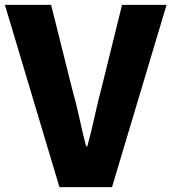

<svg xmlns="http://www.w3.org/2000/svg" viewBox="-29 -765 701 785"><path d="M214 0 -9 -745H180L265 -405Q282 -345 294.5 -287Q307 -229 323 -167H328Q345 -229 357.5 -287Q370 -345 386 -405L470 -745H652L429 0Z"/></svg>

Font: Noto Sans KR Thin Black
Style: Regular
Weight: 900
Version: Version 2.004-H2;hotconv 1.0.118;makeotfexe 2.5.65603